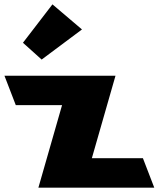

<svg xmlns="http://www.w3.org/2000/svg" viewBox="-171 -860 752 880"><path d="M-65.8 -664 19.9 -587 204.7 -725 69.4 -840ZM358.4 -513H-150.6L-98.6 -378H113.4L5 0H536L484 -135H250Z"/></svg>

Font: Hussar
Style: BdOpOblFour
Weight: 700
Foundry: Cannot Into Space Fonts
Version: Version 2.00